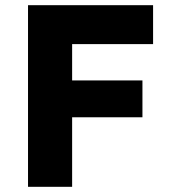

<svg xmlns="http://www.w3.org/2000/svg" viewBox="-20 -720 658 740"><path d="M88 0V-700H570V-550H258V-410H529V-268H258V0Z"/></svg>

Font: Lexend Deca
Style: Bold
Weight: 700
Designer: Bonnie Shaver-Troup, Thomas Jockin
Foundry: Lexend
Version: Version 1.008; ttfautohint (v1.8.4.7-5d5b)